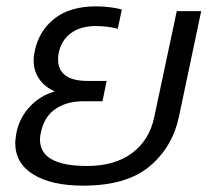

<svg xmlns="http://www.w3.org/2000/svg" viewBox="-20 -570 662 605"><path d="M28 -120Q28 -129 32 -153Q42 -200 74.5 -234.5Q107 -269 153 -282Q122 -295 104 -320.5Q86 -346 86 -380Q86 -392 89 -407Q102 -472 151 -511Q200 -550 283 -550Q305 -550 328 -547Q351 -544 364 -540L351 -479Q340 -483 319.5 -485.5Q299 -488 282 -488Q234 -488 203.5 -465.5Q173 -443 165 -403Q163 -396 163 -382Q163 -350 186 -332.5Q209 -315 256 -315H316L303 -251H244Q190 -251 154.5 -226.5Q119 -202 109 -153Q106 -141 106 -130Q106 -47 255 -47Q342 -47 396.5 -88Q451 -129 466 -201L537 -535H614L544 -203Q524 -107 451.5 -46Q379 15 242 15Q143 15 85.5 -20Q28 -55 28 -120Z"/></svg>

Font: Prompt Light
Style: Italic
Weight: 300
Italic angle: -12°
Designer: Katatrad Team
Foundry: CadsonDemak
Version: Version 1.000